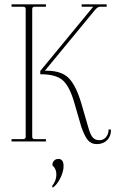

<svg xmlns="http://www.w3.org/2000/svg" viewBox="-20 -650 533 882"><path d="M33 0V-11H86Q98 -11 98 -22V-608Q98 -619 86 -619H33V-630H191V-619H139Q128 -619 128 -608V-22Q128 -11 139 -11H191V0ZM424 12Q399 12 383.5 -6.5Q368 -25 353 -69L319 -186Q297 -258 265.5 -283.5Q234 -309 165 -309V-324L408 -619H355V-630H470V-619H439Q429 -619 417 -605L186 -325H199Q264 -324 296.5 -290.5Q329 -257 353 -177L387 -60Q396 -29 407 -17.5Q418 -6 437 -6Q455 -6 467 -20Q479 -34 479 -56L490 -54Q490 -24 472 -6Q454 12 424 12ZM223 212 219 205Q239 180 239 152Q239 125 221 110Q220 97 228 88.5Q236 80 248 80Q272 80 272 113Q272 138 257.5 167.5Q243 197 223 212Z"/></svg>

Font: Arapey Thin-Display
Style: Regular
Weight: 100
Designer: Eduardo Rodriguez Tunni
Foundry: Eduardo Rodriguez Tunni
Version: Version 4.000